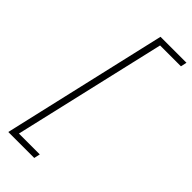

<svg xmlns="http://www.w3.org/2000/svg" viewBox="-278 -792 957 957"><g transform="rotate(45 201.0 -313.0)"><path d="M395 -717H248L61 91H208L201 123H18L219 -749H402Z"/></g></svg>

Font: Panefresco 1wt
Style: Italic
Weight: 250
Version: Version 1.000